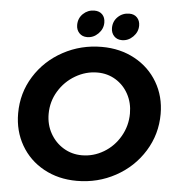

<svg xmlns="http://www.w3.org/2000/svg" viewBox="-60 -955 933 1022"><g transform="rotate(5 406.5 -444.5)"><path d="M802 -382Q802 -274 746 -183.5Q690 -93 595 -41Q500 11 388 11Q289 11 211 -32Q133 -75 89.5 -150.5Q46 -226 46 -320Q46 -429 102 -518.5Q158 -608 253 -659.5Q348 -711 460 -711Q558 -711 636 -668.5Q714 -626 758 -551Q802 -476 802 -382ZM208 -331Q208 -274 234 -227.5Q260 -181 304.5 -154Q349 -127 403 -127Q465 -127 519.5 -159.5Q574 -192 606.5 -248.5Q639 -305 639 -371Q639 -428 614 -474Q589 -520 545.5 -546.5Q502 -573 448 -573Q386 -573 330.5 -540.5Q275 -508 241.5 -452.5Q208 -397 208 -331ZM461 -841Q461 -807 435.5 -781.5Q410 -756 376 -756Q350 -756 334 -773Q318 -790 318 -816Q318 -852 343 -876Q368 -900 403 -900Q430 -900 445.5 -884Q461 -868 461 -841ZM647 -841Q647 -807 621.5 -781.5Q596 -756 562 -756Q536 -756 520 -773Q504 -790 504 -816Q504 -852 529 -876Q554 -900 590 -900Q616 -900 631.5 -883.5Q647 -867 647 -841Z"/></g></svg>

Font: Gontserrat SemiBold
Style: Italic
Weight: 600
Italic angle: -11.3°
Designer: Julieta Ulanovsky
Foundry: Julieta Ulanovsky
Version: Version 6.001